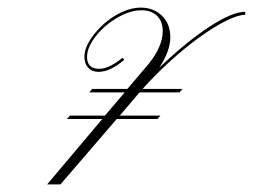

<svg xmlns="http://www.w3.org/2000/svg" viewBox="-20 -485 665 505"><path d="M156 -172 164 -181H256L308 -242H215L222 -251H315L371 -317Q408 -363 408 -403Q408 -429 393 -443.5Q378 -458 352 -458Q329 -458 304 -446.5Q279 -435 257.5 -416.5Q236 -398 222.5 -376.5Q209 -355 209 -335Q209 -304 241 -304Q267 -304 302 -333L307 -328Q270 -296 239 -296Q222 -296 212 -307Q202 -318 202 -335Q202 -356 216 -378.5Q230 -401 252 -421Q274 -441 300 -453Q326 -465 350 -465Q384 -465 406 -443.5Q428 -422 428 -387Q428 -351 399 -307Q470 -375 530.5 -414.5Q591 -454 625 -454V-446Q606 -446 574 -430Q542 -414 504 -386.5Q466 -359 427.5 -324Q389 -289 355 -251H460L452 -242H347L295 -181H402L394 -172H287L139 0H104L249 -172Z"/></svg>

Font: Ballet 16pt
Style: Regular
Weight: 400
Designer: Maximiliano R. Sproviero
Foundry: Omnibus-Type
Version: Version 1.100; ttfautohint (v1.8.3)